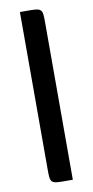

<svg xmlns="http://www.w3.org/2000/svg" viewBox="-84 -756 383 793"><g transform="rotate(-10 107.5 -360.0)"><path d="M60 -61C60 0 61 0 132 0H155V-659C155 -720 154 -720 81 -720H60Z"/></g></svg>

Font: Economica
Style: Bold
Weight: 700
Designer: Vicente Lamonaca
Foundry: Vicente Lamonaca
Version: Version 1.100